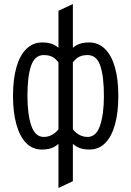

<svg xmlns="http://www.w3.org/2000/svg" viewBox="-20 -735 656 959"><path d="M189 12Q142.5 12 110.5 -20.8Q78.5 -53.5 61.8 -113.8Q45 -174 45 -256Q45 -340 62.2 -399.8Q79.5 -459.5 112.2 -491.2Q145 -523 191 -523Q229.5 -523 253.5 -509.5Q277.5 -496 296 -471V-390Q279.5 -418 258 -439Q236.5 -460 199 -460Q153.5 -460 135.2 -406.5Q117 -353 117 -256Q117 -164.5 136.2 -107.8Q155.5 -51 199 -51Q258.5 -51 297 -128V-41Q275.5 -15.5 251.8 -1.8Q228 12 189 12ZM272 204V-681L344 -715V170ZM427 12Q388 12 364.5 -1.8Q341 -15.5 319 -41V-128Q357.5 -51 417 -51Q460.5 -51 479.8 -107.8Q499 -164.5 499 -256Q499 -353 481 -406.5Q463 -460 417 -460Q379.5 -460 358 -439Q336.5 -418 320 -390V-471Q339 -496 363 -509.5Q387 -523 425 -523Q471 -523 503.8 -491.2Q536.5 -459.5 553.8 -399.8Q571 -340 571 -256Q571 -174 554.5 -113.8Q538 -53.5 505.8 -20.8Q473.5 12 427 12Z"/></svg>

Font: Overpass Mono Light
Style: Regular
Weight: 300
Monospace: yes
Designer: Delve Withrington, Dave Bailey
Foundry: Delve Fonts LLC
Version: Version 4.000